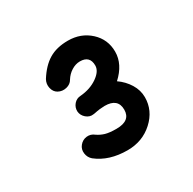

<svg xmlns="http://www.w3.org/2000/svg" viewBox="-87 -832 503 501"><g transform="rotate(-30 164.5 -581.0)"><path d="M101.6 -571.3Q101.1 -583.5 109.1 -592.8Q117.2 -602.1 129.4 -602.5Q159.2 -605 180.7 -619.9Q202.1 -634.8 202.1 -651.9Q202.1 -681.2 172.4 -681.2Q159.2 -681.2 146.7 -673.3Q134.3 -665.5 126.5 -652.8Q120.6 -642.1 107.4 -638.9Q94.2 -635.7 82.5 -642.1Q72.3 -647.9 69.3 -660.9Q66.4 -673.8 72.8 -685.5Q91.8 -715.8 115 -729.7Q138.2 -743.7 172.4 -743.7Q211.4 -743.7 238.3 -719Q265.1 -694.3 265.1 -657.2Q265.1 -619.6 230.5 -587.9Q249.5 -574.7 261.2 -555.7Q272.9 -536.6 272.9 -515.6Q272.9 -475.6 241.5 -446.8Q210 -418 165 -418Q109.4 -418 73.7 -446.3Q64 -454.6 62.3 -467.5Q60.5 -480.5 68.4 -490.2Q76.7 -500.5 89.4 -502Q102.1 -503.4 112.3 -495.1Q122.1 -488.3 134.3 -484.6Q146.5 -481 167.5 -481Q210 -481 210 -514.2Q210 -548.3 170.4 -548.3Q164.6 -548.3 156 -547.4Q147.5 -546.4 138.2 -544.4Q136.2 -544.4 134.3 -543.9Q122.6 -542 112.5 -550.5Q102.5 -559.1 101.6 -571.3Z"/></g></svg>

Font: Mikhak-FD Bold
Style: Regular
Weight: 700
Designer: Amin Abedi
Version: Version 3.3